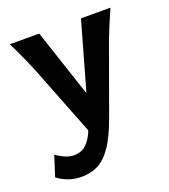

<svg xmlns="http://www.w3.org/2000/svg" viewBox="-110 -453 619 702"><g transform="rotate(-20 200.0 -101.5)"><path d="M89.4 171.9Q37.6 171.9 -3.4 140.6L22 61Q33.2 70.3 52.2 79.3Q71.3 88.4 89.4 88.4Q105.5 88.4 121.8 81.8Q138.2 75.2 154.8 49.6Q171.4 23.9 187.5 -32.7L284.2 -373.5H398.9Q379.9 -330.6 367.4 -299.8Q355 -269 345.7 -243.2L257.8 0Q232.4 70.8 206.3 107.9Q180.2 145 151.6 158.4Q123 171.9 89.4 171.9ZM181.6 52.2 65.9 -243.2Q47.4 -291.5 7.3 -373.5H121.6L226.1 -59.1Z"/></g></svg>

Font: Harmattan
Style: Bold
Weight: 700
Designer: George W. Nuss III and SIL International
Foundry: SIL International
Version: Version 4.000